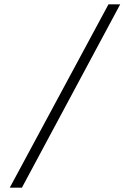

<svg xmlns="http://www.w3.org/2000/svg" viewBox="-20 -760 619 885"><path d="M25 105 480 -740H534L81 105Z"/></svg>

Font: BioRhyme Expanded Light
Style: Regular
Weight: 300
Width: 7
Designer: Aoife Mooney
Foundry: Aoife Mooney Type
Version: Version 1.000